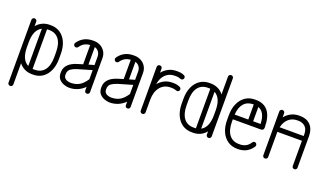

<svg xmlns="http://www.w3.org/2000/svg" viewBox="-78 -1183 3220 1894"><g transform="rotate(20 1532.0 -236.0)"><path d="M104 162Q104 173 96.5 180Q89 187 78 187Q68 187 60.5 180Q53 173 53 162V-496Q53 -507 60.5 -514.5Q68 -522 78 -522Q89 -522 96.5 -514.5Q104 -507 104 -496V-449Q128 -479 163 -496Q198 -513 242 -513H253Q310 -513 352.5 -484Q395 -455 418 -402.5Q441 -350 441 -280V-229Q441 -159 418 -106.5Q395 -54 353 -24.5Q311 5 253 5H242Q198 5 163 -12Q128 -29 104 -60ZM391 -280Q391 -369 355 -416Q319 -463 253 -463H242Q236 -463 230 -462V-46Q236 -46 242 -46H253Q319 -46 355 -93.5Q391 -141 391 -229ZM104 -229Q104 -97 180 -59V-450Q104 -412 104 -280Z M841 -25Q841 -14 834 -7Q827 0 816 0Q805 0 798 -7Q791 -14 791 -25V-62Q723 5 630 5H629Q606 5 576.5 -5Q547 -15 525 -38.5Q503 -62 503 -105V-108Q503 -149 522.5 -176Q542 -203 571.5 -219.5Q601 -236 631 -244L683 -260V-462Q616 -459 579 -402Q571 -392 558 -392Q547 -392 540 -399.5Q533 -407 533 -417Q533 -426 537 -432Q593 -513 694 -513H705Q743 -513 774 -496Q805 -479 823 -449.5Q841 -420 841 -382ZM791 -377Q791 -408 775.5 -429.5Q760 -451 733 -459V-275L791 -291ZM629 -46H630Q680 -46 718 -67.5Q756 -89 791 -142V-238L644 -195Q607 -184 580.5 -165.5Q554 -147 554 -108V-105Q554 -81 567 -68Q580 -55 597.5 -50.5Q615 -46 629 -46Z M1267 -25Q1267 -14 1260 -7Q1253 0 1242 0Q1231 0 1224 -7Q1217 -14 1217 -25V-62Q1149 5 1056 5H1055Q1032 5 1002.5 -5Q973 -15 951 -38.5Q929 -62 929 -105V-108Q929 -149 948.5 -176Q968 -203 997.5 -219.5Q1027 -236 1057 -244L1109 -260V-462Q1042 -459 1005 -402Q997 -392 984 -392Q973 -392 966 -399.5Q959 -407 959 -417Q959 -426 963 -432Q1019 -513 1120 -513H1131Q1169 -513 1200 -496Q1231 -479 1249 -449.5Q1267 -420 1267 -382ZM1217 -377Q1217 -408 1201.5 -429.5Q1186 -451 1159 -459V-275L1217 -291ZM1055 -46H1056Q1106 -46 1144 -67.5Q1182 -89 1217 -142V-238L1070 -195Q1033 -184 1006.5 -165.5Q980 -147 980 -108V-105Q980 -81 993 -68Q1006 -55 1023.5 -50.5Q1041 -46 1055 -46Z M1424 -25Q1424 -14 1416.5 -7Q1409 0 1398 0Q1388 0 1380.5 -7Q1373 -14 1373 -25V-484Q1373 -495 1380.5 -502Q1388 -509 1398 -509Q1409 -509 1416.5 -502Q1424 -495 1424 -484V-441Q1450 -474 1488 -493.5Q1526 -513 1572 -513H1584Q1623 -513 1652 -500Q1668 -493 1668 -476Q1668 -465 1659.5 -457.5Q1651 -450 1641 -451Q1629 -455 1616 -459Q1603 -463 1584 -463H1572Q1513 -463 1474.5 -425Q1436 -387 1427 -321Q1453 -354 1490.5 -372.5Q1528 -391 1572 -391H1584Q1622 -391 1652 -377Q1668 -370 1668 -354Q1668 -342 1659.5 -334.5Q1651 -327 1641 -329Q1629 -332 1616 -336Q1603 -340 1584 -340H1572Q1505 -340 1464.5 -290.5Q1424 -241 1424 -157Z M1729 -229V-280Q1729 -350 1752.5 -402.5Q1776 -455 1818.5 -484Q1861 -513 1918 -513H1930Q1973 -513 2008 -496Q2043 -479 2067 -448V-634Q2067 -645 2074.5 -652Q2082 -659 2093 -659Q2103 -659 2110.5 -652Q2118 -645 2118 -634V-25Q2118 -15 2110.5 -7.5Q2103 0 2093 0Q2082 0 2074.5 -7.5Q2067 -15 2067 -25V-60Q2043 -29 2008 -12.5Q1973 4 1930 4H1918Q1860 4 1818 -25Q1776 -54 1752.5 -106.5Q1729 -159 1729 -229ZM1780 -229Q1780 -141 1816 -93.5Q1852 -46 1918 -46H1930Q1937 -46 1944 -47V-462Q1937 -463 1930 -463H1918Q1852 -463 1816 -416Q1780 -369 1780 -280ZM2067 -280Q2067 -408 1994 -448V-61Q2067 -101 2067 -229Z M2556 -78Q2502 4 2404 4H2396Q2338 4 2295 -25Q2252 -54 2228.5 -106.5Q2205 -159 2205 -229V-280Q2205 -350 2229 -402.5Q2253 -455 2295.5 -484Q2338 -513 2396 -513H2404Q2578 -513 2580 -286Q2580 -255 2549 -255H2256V-229Q2256 -141 2292.5 -93.5Q2329 -46 2396 -46H2404Q2478 -46 2514 -107Q2522 -118 2535 -118Q2546 -118 2553 -110.5Q2560 -103 2560 -92Q2560 -84 2556 -78ZM2396 -463Q2334 -463 2298 -422.5Q2262 -382 2257 -305H2400V-463ZM2529 -305Q2525 -429 2451 -455V-305Z M2711 -25Q2711 -14 2703.5 -7Q2696 0 2685 0Q2675 0 2667.5 -7Q2660 -14 2660 -25V-484Q2660 -495 2667.5 -502Q2675 -509 2685 -509Q2696 -509 2703.5 -502Q2711 -495 2711 -484V-441Q2737 -474 2775 -493.5Q2813 -513 2859 -513H2871Q2939 -513 2979 -471Q3019 -429 3019 -356V-25Q3019 -14 3012 -7Q3005 0 2994 0Q2983 0 2976 -7Q2969 -14 2969 -25V-289H2711Q2711 -285 2711 -280ZM2859 -463Q2804 -463 2767 -430Q2730 -397 2717 -339H2969V-356Q2969 -411 2940.5 -437Q2912 -463 2869 -463Z"/></g></svg>

Font: Libertine Sup
Style: Regular
Weight: 400
Designer: Bastien Sozeau
Foundry: NBR — Bastien Sozeau
Version: Version 2.003; ttfautohint (v1.8.4.7-5d5b);gftools[0.9.33]